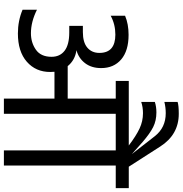

<svg xmlns="http://www.w3.org/2000/svg" viewBox="4 -943 939 987"><g transform="rotate(90 473.5 -449.5)"><path d="M837 -642H947V-575H831V0H753V-575H565V0H487V-260H349Q350 -253 350 -238Q350 -164 297.5 -118Q245 -72 152 -72Q87 -72 30 -96V-170Q92 -139 151 -139Q199 -139 235.5 -164.5Q272 -190 272 -245Q272 -288 241 -312Q210 -336 147 -336H113V-406H145Q198 -406 225 -429Q252 -452 252 -491Q252 -573 158 -573Q105 -573 61 -549V-623Q104 -641 159 -641Q241 -641 285.5 -603Q330 -565 330 -500Q330 -450 304.5 -417Q279 -384 238 -373Q289 -366 320 -328H487V-575H396V-642H728Q678 -680 640.5 -697.5Q603 -715 562 -715Q531 -715 504 -706V-776Q528 -784 558 -784Q600 -784 633 -767.5Q666 -751 710 -713L772 -658L680 -776Q636 -832 562 -832Q532 -832 504 -825V-893Q522 -899 565 -899Q672 -899 733 -804Z"/></g></svg>

Font: Hind Regular
Style: Regular
Weight: 400
Designer: Manushi Parikh, Satya Rajpurohit
Foundry: Indian Type Foundry
Version: Version 1.201;PS 1.0;hotconv 1.0.78;makeotf.lib2.5.61930; tt